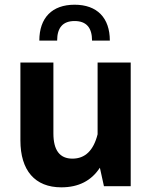

<svg xmlns="http://www.w3.org/2000/svg" viewBox="-20 -802 654 827"><path d="M226.1 -627C226.1 -683.1 251 -711.4 301.3 -711.4C351.6 -711.4 376.5 -683.1 376.5 -627H453.1C453.1 -725.1 398.4 -781.7 301.3 -781.7C204.1 -781.7 149.4 -725.1 149.4 -627ZM67.9 -197.3C67.9 -67.9 130.4 4.9 244.1 4.9C318.4 4.9 373.5 -23.4 410.2 -79.6L427.7 0H543V-532.7H400.4V-223.6C382.8 -153.8 346.7 -118.7 292 -118.7C237.3 -118.7 210 -154.8 210 -227.5V-532.7H67.9Z"/></svg>

Font: Estedad Bold
Style: Regular
Weight: 700
Designer: Amin Abedi
Version: Version 7.3